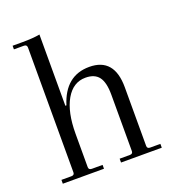

<svg xmlns="http://www.w3.org/2000/svg" viewBox="-121 -749 772 846"><g transform="rotate(-20 264.5 -326.5)"><path d="M30 0V-18H77Q91 -18 91 -31V-616Q91 -630 77 -630H30V-647H77Q126 -647 158 -653V-319H163Q202 -444 315 -444Q432 -444 432 -306V-31Q432 -18 446 -18H494V0H303V-18H351Q365 -18 365 -31V-296Q365 -353 345.5 -379Q326 -405 283 -405Q225 -405 191.5 -347Q158 -289 158 -187V-31Q158 -18 173 -18H223V0Z"/></g></svg>

Font: Arapey Thin
Style: Regular
Weight: 100
Designer: Eduardo Rodriguez Tunni
Foundry: Eduardo Rodriguez Tunni
Version: Version 4.000;hotconv 1.0.109;makeotfexe 2.5.65596